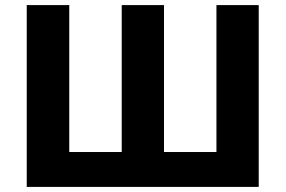

<svg xmlns="http://www.w3.org/2000/svg" viewBox="-20 -734 1122 754"><path d="M85 0V-714H252V-137H458V-714H624V-137H830V-714H996V0Z"/></svg>

Font: Noto Sans UI ExtraBold
Style: Regular
Weight: 800
Designer: Monotype Design Team
Foundry: Monotype Imaging Inc.
Version: Version 1.001